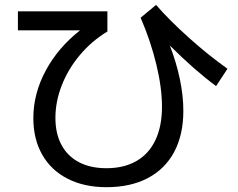

<svg xmlns="http://www.w3.org/2000/svg" viewBox="-20 -736 978 790"><path d="M117.2 -250Q117.2 -350.6 168 -445.3Q218.8 -540 309.6 -611.3H53.7V-689.5H421.9V-606.4Q357.4 -567.4 309.1 -510Q260.7 -452.6 234.4 -385.5Q208 -318.4 208 -251Q208 -186.5 232.9 -139.9Q257.8 -93.3 304.9 -68.6Q352.1 -43.9 418 -43.9Q490.2 -43.9 541.5 -73.5Q592.8 -103 619.6 -159.9Q646.5 -216.8 646.5 -296.9Q646.5 -374.5 623.3 -470.7Q600.1 -566.9 558.6 -663.1L622.1 -715.8Q678.2 -651.4 758.5 -579.6Q838.9 -507.8 916 -453.1L869.1 -381.8Q779.3 -448.2 678.7 -548.8Q706.1 -478 720.2 -409.7Q734.4 -341.3 734.4 -280.3Q734.4 -181.6 696.8 -111.1Q659.2 -40.5 588.1 -3.2Q517.1 34.2 418 34.2Q326.7 34.2 258.5 -0.5Q190.4 -35.2 153.8 -99.4Q117.2 -163.6 117.2 -250Z"/></svg>

Font: Pretendard JP Medium
Style: Regular
Weight: 500
Designer: Base glyphs from Inter by Rasmus Andersson; Hangeul glyphs from Noto Sans CJK(Source Han Sans) by Jang Soo-young and Kan
Foundry: Kil Hyung-jin
Version: Version 1.309